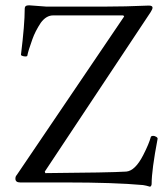

<svg xmlns="http://www.w3.org/2000/svg" viewBox="-20 -688 614 724"><path d="M545.9 16.1Q529.8 11.2 519 9.8Q410.6 0 227.1 0H56.2Q38.1 0 38.1 -14.2Q38.1 -22.9 43 -27.8L448.2 -626L444.8 -629.9H180.2Q154.3 -629.9 133.8 -602.1Q112.8 -570.3 102.1 -540Q86.4 -496.6 83 -478Q82.5 -475.1 76.4 -475.1Q70.3 -475.1 64.5 -477.1Q58.6 -479 59.1 -481.9Q73.2 -596.2 73.2 -653.8Q73.2 -662.1 77.1 -665Q81.1 -668 89.8 -668Q154.3 -663.1 154.8 -663.1H374Q450.7 -663.1 541 -667Q555.2 -667 555.2 -659.2Q555.2 -653.3 547.9 -642.1L148.9 -41L150.9 -35.2Q394.5 -37.1 456.1 -41Q489.7 -43.9 520 -103Q542 -146 548.8 -171.9Q551.3 -175.8 557.1 -175.8Q563 -175.8 569.1 -172.1Q575.2 -168.5 574.2 -164.1Q551.8 -46.4 551.8 4.9Q551.8 13.2 545.9 16.1Z"/></svg>

Font: Junicode SmCond
Style: Regular
Weight: 400
Width: 4
Designer: Peter S. Baker
Version: Version 2.206